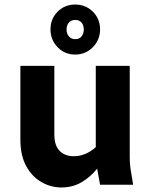

<svg xmlns="http://www.w3.org/2000/svg" viewBox="-20 -816 668 848"><path d="M70 -199V-525H220V-222Q220 -173 243.5 -149.5Q267 -126 306 -126Q358 -126 403 -166V-525H553V-125Q553 -104 554.5 -87.5Q556 -71 560 -49L568 0H422L409 -71Q379 -34 340 -11Q301 12 251 12Q205 12 163.5 -11.5Q122 -35 96 -82Q70 -129 70 -199ZM203 -686Q203 -733 234.5 -764.5Q266 -796 312 -796Q358 -796 390 -764.5Q422 -733 422 -686Q422 -640 390 -607.5Q358 -575 312 -575Q266 -575 234.5 -607.5Q203 -640 203 -686ZM274 -686Q274 -667 284.5 -655Q295 -643 312 -643Q330 -643 340 -655Q350 -667 350 -686Q350 -705 340 -716.5Q330 -728 312 -728Q295 -728 284.5 -716.5Q274 -705 274 -686Z"/></svg>

Font: Radio Canada
Style: Bold
Weight: 700
Designer: Charles Daoud, Etienne Aubert Bonn, Alexandre Saumier Demers, Jacques Le Bailly
Foundry: Radio-Canada
Version: Version 2.104; ttfautohint (v1.8.4.7-5d5b);gftools[0.9.28.de